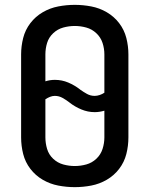

<svg xmlns="http://www.w3.org/2000/svg" viewBox="-20 -763 616 791"><path d="M288 8Q322 8 356 1.5Q390 -5 420 -22.5Q450 -40 471 -67.5Q492 -95 500.5 -128.5Q509 -162 509 -197V-539Q509 -573 500.5 -606.5Q492 -640 471 -667.5Q450 -695 420 -712.5Q390 -730 356 -736.5Q322 -743 288 -743Q254 -743 220 -736.5Q186 -730 156 -712.5Q126 -695 105 -667.5Q84 -640 75.5 -606.5Q67 -573 67 -539V-197Q67 -162 75.5 -128.5Q84 -95 105 -67.5Q126 -40 156 -22.5Q186 -5 220 1.5Q254 8 288 8ZM370 -368Q353 -368 338.5 -376Q324 -384 310 -394L309 -395Q287 -412 261 -423Q235 -434 206 -434Q186 -434 167 -428V-539Q167 -563 174 -586Q181 -609 199 -626Q217 -643 240.5 -649.5Q264 -656 288 -656Q312 -656 335.5 -649.5Q359 -643 377 -626Q395 -609 402.5 -586Q410 -563 410 -539V-381Q401 -375 390.5 -371.5Q380 -368 370 -368ZM288 -79Q264 -79 240.5 -85.5Q217 -92 199 -109Q181 -126 174 -149.5Q167 -173 167 -197V-354Q176 -360 186 -364Q196 -368 206 -368Q223 -368 238 -359.5Q253 -351 266 -341L267 -340Q289 -323 315.5 -312Q342 -301 370 -301Q390 -301 410 -307V-197Q410 -173 402.5 -149.5Q395 -126 377 -109Q359 -92 335.5 -85.5Q312 -79 288 -79Z"/></svg>

Font: Iosevka Sparkle Medium
Style: Regular
Weight: 500
Designer: Belleve Invis
Foundry: Belleve Invis
Version: Version 4.5.0; ttfautohint (v1.8.3)